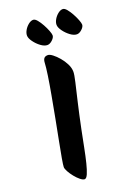

<svg xmlns="http://www.w3.org/2000/svg" viewBox="-175 -1031 774 1087"><g transform="rotate(-20 212.0 -487.0)"><path d="M151 -712Q152 -728 159 -736.5Q166 -745 182 -745Q193 -745 210 -732Q227 -719 244.5 -698.5Q262 -678 274 -654Q286 -630 286 -607Q286 -590 276 -547Q266 -504 250.5 -438Q235 -372 217 -285Q206 -231 196.5 -182Q187 -133 177.5 -95Q168 -57 158.5 -35Q149 -13 138 -13Q128 -13 113 -25Q98 -37 83.5 -55Q69 -73 59.5 -90.5Q50 -108 50 -118Q50 -129 57 -169.5Q64 -210 75.5 -268Q87 -326 99.5 -392.5Q112 -459 123.5 -522Q135 -585 142.5 -635.5Q150 -686 151 -712ZM246 -841Q246 -828 230.5 -813.5Q215 -799 200 -799Q182 -799 161 -814.5Q140 -830 124.5 -851.5Q109 -873 109 -889Q109 -904 118.5 -920.5Q128 -937 143 -949Q158 -961 172 -961Q183 -961 195.5 -946Q208 -931 219.5 -910Q231 -889 238.5 -869.5Q246 -850 246 -841ZM424 -841Q424 -828 408.5 -813.5Q393 -799 378 -799Q360 -799 339 -814.5Q318 -830 302.5 -851.5Q287 -873 287 -889Q287 -904 296.5 -920.5Q306 -937 321 -949Q336 -961 350 -961Q361 -961 373.5 -946Q386 -931 397.5 -910Q409 -889 416.5 -869.5Q424 -850 424 -841Z"/></g></svg>

Font: Kalam Variable Light
Style: Regular
Weight: 300
Designer: Lipi Raval, Jonny Pinhorn
Foundry: Indian Type Foundry
Version: Version 3.000